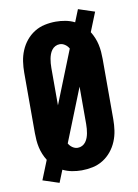

<svg xmlns="http://www.w3.org/2000/svg" viewBox="-92 -845 684 955"><g transform="rotate(-10 250.0 -367.5)"><path d="M130 50 48 23 87 -74Q77 -90 70 -107Q63 -124 59 -142Q55 -160 53.5 -178.5Q52 -197 52 -215V-520Q52 -548 56 -576Q60 -604 71 -630.5Q82 -657 100 -679Q118 -701 142 -716Q166 -731 194 -737Q222 -743 250 -743Q274 -743 298.5 -738.5Q323 -734 345 -723L370 -785L452 -758L413 -661Q423 -645 430 -628Q437 -611 441 -593Q445 -575 446.5 -556.5Q448 -538 448 -520V-215Q448 -187 444 -159Q440 -131 429 -104.5Q418 -78 400 -56Q382 -34 358 -19Q334 -4 306 2Q278 8 250 8Q226 8 201.5 3.5Q177 -1 155 -12ZM189 -331 296 -599Q289 -612 276.5 -620.5Q264 -629 250 -629Q238 -629 227.5 -623.5Q217 -618 210 -608.5Q203 -599 199 -588Q195 -577 193 -566Q191 -555 190 -543.5Q189 -532 189 -520ZM250 -106Q262 -106 272.5 -111.5Q283 -117 290 -126.5Q297 -136 301 -147Q305 -158 307 -169Q309 -180 310 -191.5Q311 -203 311 -215V-404L204 -136Q211 -123 223.5 -114.5Q236 -106 250 -106Z"/></g></svg>

Font: Iosevka Curly Slab Heavy
Style: Regular
Weight: 900
Monospace: yes
Designer: Belleve Invis
Foundry: Belleve Invis
Version: Version 22.1.2; ttfautohint (v1.8.4)